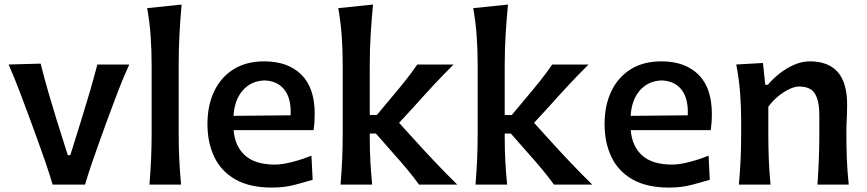

<svg xmlns="http://www.w3.org/2000/svg" viewBox="-20 -827 3884 860"><path d="M215.8 0Q200.7 -50.8 182.9 -102.8Q165 -154.8 147 -203.6L112.3 -298.8Q90.3 -358.4 67.4 -418.7Q44.4 -479 18.6 -538.1L162.1 -542Q177.7 -479 195.8 -416.7Q213.9 -354.5 233.4 -291L283.7 -131.8H294.9L344.7 -291.5Q364.7 -355.5 382.6 -416.7Q400.4 -478 416 -538.1H559.1Q531.7 -478.5 508.5 -417.7Q485.4 -356.9 463.4 -297.4L428.7 -201.7Q410.2 -150.4 393.1 -100.6Q376 -50.8 360.8 0Z M649.4 0Q654.3 -58.6 656.7 -113.5Q659.2 -168.5 659.2 -235.4V-534.2Q659.2 -601.1 654.8 -664.6Q650.4 -728 639.2 -790.5L793.5 -806.6Q787.6 -741.7 783.9 -674.3Q780.3 -606.9 780.3 -534.2V-235.4Q780.3 -168.5 783 -113.5Q785.6 -58.6 791 0Z M1198.2 13.2Q1098.1 13.2 1034.2 -23.4Q970.2 -60.1 939.7 -124.3Q909.2 -188.5 909.2 -271.5Q909.2 -353.5 938.7 -416.7Q968.3 -480 1025.1 -516.1Q1082 -552.2 1163.6 -552.2Q1269.5 -552.2 1329.6 -492.9Q1389.6 -433.6 1389.6 -317.4Q1389.6 -295.9 1388.4 -278.6Q1387.2 -261.2 1384.8 -244.1H1026.4Q1032.2 -171.9 1077.4 -130.9Q1122.6 -89.8 1212.4 -89.8Q1243.2 -89.8 1288.3 -101.3Q1333.5 -112.8 1375 -129.9L1380.4 -21.5Q1347.7 -12.2 1301.3 0.5Q1254.9 13.2 1198.2 13.2ZM1281.7 -310.5Q1285.2 -384.8 1254.4 -424.6Q1223.6 -464.4 1165 -466.8Q1104 -464.4 1067.1 -421.9Q1030.3 -379.4 1025.9 -308.1Z M1505.4 0Q1510.3 -58.6 1512.7 -113.5Q1515.1 -168.5 1515.1 -235.4V-534.2Q1515.1 -601.1 1510.7 -664.6Q1506.3 -728 1495.1 -790.5L1650.9 -806.6Q1644.5 -741.7 1640.4 -674.3Q1636.2 -606.9 1636.2 -534.2V-312H1668L1734.9 -392.1Q1765.6 -428.2 1794.7 -464.6Q1823.7 -501 1849.1 -538.1H2011.7Q1963.4 -490.2 1919.2 -442.6Q1875 -395 1832.5 -347.2L1767.6 -276.9L1843.8 -192.9Q1887.7 -144.5 1933.6 -96.2Q1979.5 -47.9 2028.3 0H1856.9Q1831.5 -35.2 1802.2 -70.3Q1772.9 -105.5 1741.7 -140.1L1663.6 -229H1636.2V-213.4Q1636.2 -155.8 1638.9 -105.2Q1641.6 -54.7 1647 0Z M2109.9 0Q2114.7 -58.6 2117.2 -113.5Q2119.6 -168.5 2119.6 -235.4V-534.2Q2119.6 -601.1 2115.2 -664.6Q2110.8 -728 2099.6 -790.5L2255.4 -806.6Q2249 -741.7 2244.9 -674.3Q2240.7 -606.9 2240.7 -534.2V-312H2272.5L2339.4 -392.1Q2370.1 -428.2 2399.2 -464.6Q2428.2 -501 2453.6 -538.1H2616.2Q2567.9 -490.2 2523.7 -442.6Q2479.5 -395 2437 -347.2L2372.1 -276.9L2448.2 -192.9Q2492.2 -144.5 2538.1 -96.2Q2584 -47.9 2632.8 0H2461.4Q2436 -35.2 2406.7 -70.3Q2377.4 -105.5 2346.2 -140.1L2268.1 -229H2240.7V-213.4Q2240.7 -155.8 2243.4 -105.2Q2246.1 -54.7 2251.5 0Z M2977.1 13.2Q2877 13.2 2813 -23.4Q2749 -60.1 2718.5 -124.3Q2688 -188.5 2688 -271.5Q2688 -353.5 2717.5 -416.7Q2747.1 -480 2804 -516.1Q2860.8 -552.2 2942.4 -552.2Q3048.3 -552.2 3108.4 -492.9Q3168.5 -433.6 3168.5 -317.4Q3168.5 -295.9 3167.2 -278.6Q3166 -261.2 3163.6 -244.1H2805.2Q2811 -171.9 2856.2 -130.9Q2901.4 -89.8 2991.2 -89.8Q3022 -89.8 3067.1 -101.3Q3112.3 -112.8 3153.8 -129.9L3159.2 -21.5Q3126.5 -12.2 3080.1 0.5Q3033.7 13.2 2977.1 13.2ZM3060.5 -310.5Q3064 -384.8 3033.2 -424.6Q3002.4 -464.4 2943.8 -466.8Q2882.8 -464.4 2845.9 -421.9Q2809.1 -379.4 2804.7 -308.1Z M3289.6 0Q3294.9 -58.6 3297.4 -113.5Q3299.8 -168.5 3299.8 -235.4V-289.1Q3299.8 -349.6 3294.9 -412.4Q3290 -475.1 3277.8 -538.1L3397.5 -544.9L3407.7 -447.3H3419.4Q3440.4 -472.7 3470.7 -496.8Q3501 -521 3536.4 -536.6Q3571.8 -552.2 3606.9 -552.2Q3774.4 -552.2 3774.4 -359.9Q3774.4 -324.7 3772.7 -293Q3771 -261.2 3771 -235.4Q3771 -168.5 3773.2 -113.5Q3775.4 -58.6 3781.7 0H3641.6Q3645.5 -58.6 3647.7 -112.8Q3649.9 -167 3649.9 -229.5V-312Q3649.9 -375.5 3630.1 -407.5Q3610.4 -439.5 3559.1 -439.5Q3539.6 -439.5 3514.2 -427.2Q3488.8 -415 3464.1 -394.5Q3439.5 -374 3421.4 -348.6V-229.5Q3421.4 -167 3423.6 -112.8Q3425.8 -58.6 3431.2 0Z"/></svg>

Font: Pinar-DS3-FD SemiBold
Style: Regular
Weight: 600
Designer: Amin Abedi
Version: Version 3.000